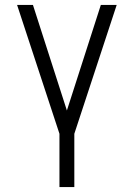

<svg xmlns="http://www.w3.org/2000/svg" viewBox="-20 -540 540 775"><path d="M220 215V0L49 -520H113L250 -94L387 -520H451L280 0V215Z"/></svg>

Font: Iosevka Fixed Light
Style: Regular
Weight: 300
Monospace: yes
Designer: Belleve Invis
Foundry: Belleve Invis
Version: Version 32.3.0